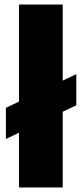

<svg xmlns="http://www.w3.org/2000/svg" viewBox="-20 -828 361 848"><path d="M64 0V-242L6 -214V-351.5L64 -379.5V-808H257V-472L317 -500.5V-363L257 -334.5V0Z"/></svg>

Font: Encode Sans Condensed Condensed Black
Style: Regular
Weight: 900
Width: 3
Designer: Multiple Designers
Foundry: Impallari Type
Version: Version 3.000; ttfautohint (v1.8.3) -l 8 -r 50 -G 200 -x 14 